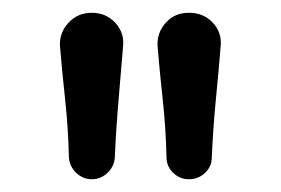

<svg xmlns="http://www.w3.org/2000/svg" viewBox="-20 -829 440 301"><path d="M124 -548Q110 -548 99.5 -558Q89 -568 88 -583Q87 -628 82 -674Q77 -720 74 -757Q73 -778 87.5 -793.5Q102 -809 124 -809Q146 -809 160.5 -793.5Q175 -778 173 -757Q170 -720 166 -674Q162 -628 160 -582Q159 -568 148.5 -558Q138 -548 124 -548ZM276 -548Q262 -548 251.5 -558Q241 -568 241 -583Q240 -628 235 -674Q230 -720 227 -757Q226 -778 240 -793.5Q254 -809 276 -809Q299 -809 313.5 -793.5Q328 -778 326 -757Q323 -720 318.5 -674Q314 -628 312 -582Q312 -568 301.5 -558Q291 -548 276 -548Z"/></svg>

Font: Kiwi Maru Medium
Style: Regular
Weight: 500
Designer: Hiroki-Chan
Version: Version 1.100